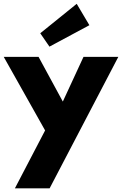

<svg xmlns="http://www.w3.org/2000/svg" viewBox="-39 -769 652 1025"><path d="M201.8 -72.7 40.5 236.4H225.9L592.7 -465.5H406.8L296.4 -226.8L166.8 -465.5H-19.1ZM225 -520 438.2 -634.5 370.5 -748.6 175.9 -591.4Z"/></svg>

Font: Spartan MB ExtBd
Style: Regular
Weight: 800
Designer: Matt Bailey, Mirko Velimirovic
Foundry: Matt Bailey
Version: Version 1.005